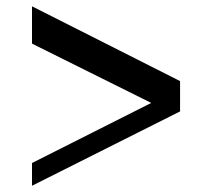

<svg xmlns="http://www.w3.org/2000/svg" viewBox="-20 -677 658 618"><path d="M559.6 -318.4 83 -79.1V-152.3L466.8 -345.7L83 -536.6V-656.7L559.6 -416Z"/></svg>

Font: Klaudia
Style: Bold
Weight: 700
Designer: Wojciech Kalinowski "wmk69" (wmk69@o2.pl)
Foundry: Wojciech Kalinowski "wmk69" (wmk69@o2.pl)
Version: Version 3.1.0; 2021-05-10